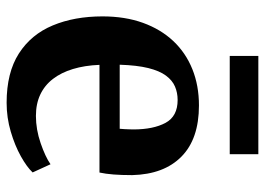

<svg xmlns="http://www.w3.org/2000/svg" viewBox="-130 -659 800 580"><g transform="rotate(90 270.0 -369.0)"><path d="M290.4 11Q199.5 11 141.7 -26Q84 -63 56.8 -128.4Q29.5 -193.8 29.5 -278.6Q29.5 -346.7 48.9 -400.6Q68.4 -454.6 103.9 -492.4Q139.5 -530.2 189 -550.1Q238.5 -570 298.5 -570Q399.7 -570 453.1 -517.1Q506.6 -464.3 509 -368.4Q509 -335.9 507.1 -311.9Q505.2 -287.8 501.2 -269.5H175.9Q177.7 -224.8 188.5 -189.3Q199.3 -153.7 218.6 -128.7Q237.9 -103.7 265.8 -90.6Q293.6 -77.5 330.2 -77.5Q371 -77.5 412.3 -91.7Q453.6 -105.9 476.2 -121.6L500.9 -67.6Q484.8 -50.3 452.3 -32.1Q419.7 -13.9 377.6 -1.5Q335.4 11 290.4 11ZM175.5 -330.6H369Q369.7 -337.6 370.1 -345.3Q370.5 -352.9 370.7 -360Q371 -367.1 371 -372.8Q370.8 -432.5 351.1 -469.1Q331.4 -505.6 282.1 -505.6Q260.1 -505.6 241.4 -497.6Q222.7 -489.6 208.4 -470.3Q194.1 -451 185.6 -417Q177.2 -383 175.5 -330.6ZM445.8 -749.4V-663H149V-749.4Z"/></g></svg>

Font: Merriweather 7pt Light
Style: Regular
Weight: 300
Designer: Eben Sorkin
Foundry: Eben Sorkin
Version: Version 2.200;gftools[0.9.31]